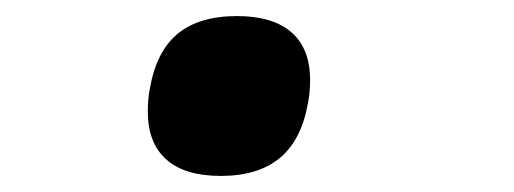

<svg xmlns="http://www.w3.org/2000/svg" viewBox="-20 -195 640 239"><path d="M164 -56Q164 -72 166.5 -84.5Q174.5 -131 201.2 -153Q228 -175 275 -175Q319.5 -175 342.8 -154.8Q366 -134.5 366 -95.5Q366 -80 363.5 -67.5Q355.5 -21 328.5 1.5Q301.5 24 255 24Q210 24 187 3.5Q164 -17 164 -56Z"/></svg>

Font: JuliaMono BoldItalic
Style: Regular
Weight: 700
Italic angle: -9°
Monospace: yes
Designer: cormullion
Foundry: corm
Version: Version 0.049; ttfautohint (v1.8.4)